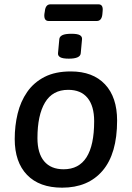

<svg xmlns="http://www.w3.org/2000/svg" viewBox="-20 -860 609 887"><path d="M205 -763Q182 -763 185 -795L187 -807Q190 -840 213 -840H435Q458 -840 454 -807L453 -795Q450 -763 427 -763ZM298 -589Q270 -589 258.5 -595.5Q247 -602 248 -614L254 -679Q255 -691 268 -697.5Q281 -704 310 -704Q338 -704 349 -697.5Q360 -691 359 -679L353 -614Q351 -589 298 -589ZM267 7Q162 7 105 -52Q48 -111 48 -218Q48 -279 61.5 -335Q75 -391 105.5 -435Q136 -479 185.5 -504.5Q235 -530 307 -530Q409 -530 465 -470.5Q521 -411 521 -303Q521 -150 454 -71.5Q387 7 267 7ZM274 -78Q415 -78 415 -300Q415 -370 384.5 -407.5Q354 -445 295 -445Q223 -445 188 -386.5Q153 -328 153 -222Q153 -152 184 -115Q215 -78 274 -78Z"/></svg>

Font: Asap Medium
Style: Italic
Weight: 500
Italic angle: -6°
Designer: Pablo Cosgaya
Foundry: Omnibus-Type
Version: Version 3.001; ttfautohint (v1.8.3)